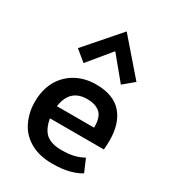

<svg xmlns="http://www.w3.org/2000/svg" viewBox="-193 -901 918 1018"><g transform="rotate(30 266.0 -392.5)"><path d="M151.4 -22.5Q95.7 -54.7 70.3 -109.4Q43.9 -164.1 43.9 -228.5Q43.9 -301.8 74.2 -357.4Q105.5 -412.1 159.2 -441.4Q212.9 -470.7 280.3 -470.7Q280.3 -470.7 281.2 -470.7Q386.7 -470.7 438.5 -412.1Q490.2 -353.5 490.2 -248Q490.2 -220.7 487.3 -192.4Q377 -192.4 157.2 -192.4Q168 -130.9 200.2 -103.5Q233.4 -77.1 291 -77.1Q338.9 -77.1 370.1 -85Q401.4 -92.8 426.8 -107.4Q438.5 -81.1 460 -30.3Q434.6 -13.7 391.6 -2Q348.6 9.8 288.1 9.8Q206.1 9.8 151.4 -22.5ZM384.8 -266.6Q385.7 -329.1 358.4 -354.5Q330.1 -379.9 278.3 -379.9Q172.9 -379.9 157.2 -266.6Q233.4 -266.6 384.8 -266.6ZM99.6 -588.9Q144.5 -640.6 279.3 -794.9Q324.2 -743.2 458 -588.9Q442.4 -575.2 393.6 -535.2Q365.2 -569.3 279.3 -673.8Q251 -639.6 165 -535.2Q148.4 -548.8 99.6 -588.9Z"/></g></svg>

Font: Alata=Ham
Style: Regular
Weight: 400
Designer: Spyros Zevelakis, Eben Sorkin
Version: Version 1.004